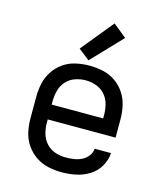

<svg xmlns="http://www.w3.org/2000/svg" viewBox="-116 -858 807 951"><g transform="rotate(15 288.0 -382.0)"><path d="M290 8Q327 8 363 0.5Q399 -7 430.5 -26.5Q462 -46 481 -78.5Q500 -111 502 -147H418Q417 -126 403.5 -109Q390 -92 371 -83Q352 -74 331.5 -71Q311 -68 290 -68Q262 -68 235.5 -77Q209 -86 190 -107Q171 -128 163.5 -155Q156 -182 156 -210V-227H504V-320Q504 -355 496.5 -389.5Q489 -424 469.5 -453.5Q450 -483 421 -503Q392 -523 357.5 -530.5Q323 -538 288 -538Q253 -538 218.5 -530.5Q184 -523 155 -503Q126 -483 106.5 -453.5Q87 -424 79.5 -389.5Q72 -355 72 -320V-210Q72 -175 79.5 -140.5Q87 -106 107 -76.5Q127 -47 156.5 -27Q186 -7 220.5 0.5Q255 8 290 8ZM156 -303V-320Q156 -348 163 -375Q170 -402 188.5 -423Q207 -444 234 -453.5Q261 -463 288 -463Q316 -463 342.5 -453.5Q369 -444 387.5 -423Q406 -402 413 -375Q420 -348 420 -320V-303ZM275 -562 422 -716 353 -772 218 -607Z"/></g></svg>

Font: Iosevka SS01 Extended
Style: Regular
Weight: 400
Width: 7
Monospace: yes
Designer: Belleve Invis
Foundry: Belleve Invis
Version: Version 3.4.7; ttfautohint (v1.8.3)